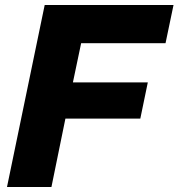

<svg xmlns="http://www.w3.org/2000/svg" viewBox="-20 -749 715 769"><path d="M159 -729H675L643 -576H305L272 -419H572L542 -274H242L186 0H8Z"/></svg>

Font: Mona Sans ExtraBold
Style: Italic
Weight: 800
Italic angle: -11.7°
Designer: Deni Anggara
Foundry: GitHub
Version: Version 2.000